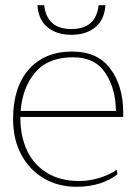

<svg xmlns="http://www.w3.org/2000/svg" viewBox="-20 -704 526 734"><path d="M123 -684H149Q159 -593 253 -593Q347 -593 357 -684H383Q379 -628 344 -599.5Q309 -571 253 -571Q197 -571 162 -599.5Q127 -628 123 -684ZM58 -257V-252Q58 -183 83.5 -128.5Q109 -74 160 -43Q211 -12 283 -12Q322 -12 360.5 -24Q399 -36 426 -55L429 -38Q404 -17 363.5 -3.5Q323 10 272 10Q202 10 147 -22.5Q92 -55 61 -113.5Q30 -172 30 -248Q30 -371 90.5 -439Q151 -507 256 -507Q353 -507 402 -441Q451 -375 451 -274V-257ZM59 -280H423Q423 -363 383.5 -424Q344 -485 259 -485Q164 -485 115 -427.5Q66 -370 59 -280Z"/></svg>

Font: Trirong Thin
Style: Regular
Weight: 250
Designer: Katatrad Team
Foundry: CadsonDemak
Version: Version 1.001